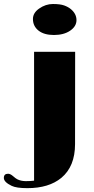

<svg xmlns="http://www.w3.org/2000/svg" viewBox="-66 -785 478 977"><path d="M101.6 -688.5Q101.6 -719.2 132.8 -741.2Q166 -764.6 203.1 -764.6Q240.2 -764.6 260.5 -757.3Q280.8 -750 294.9 -738.3Q323.2 -714.4 323.2 -682.6Q323.2 -650.9 291 -628.9Q258.8 -606.9 208.5 -606.9Q158.2 -606.9 129.9 -629.4Q101.6 -651.9 101.6 -688.5ZM-24.9 99.1Q-13.7 99.1 -0.2 110.8Q13.2 122.6 21.5 127Q40.5 136.7 65.4 136.7Q90.3 136.7 107.4 134.3V-521.5H316.4L315.9 -51.8Q315.9 62 246.1 120.1Q182.6 172.4 73.2 172.4Q17.1 172.4 -6.8 160.6Q-46.4 141.6 -46.4 120.4Q-46.4 99.1 -24.9 99.1Z"/></svg>

Font: Limelight
Style: Regular
Weight: 400
Designer: Nicole Fally
Foundry: Nicole Fally
Version: Version 1.002